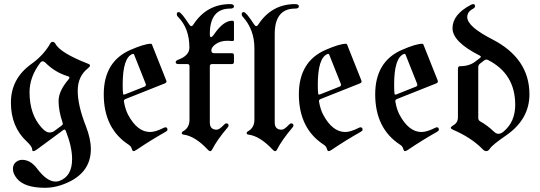

<svg xmlns="http://www.w3.org/2000/svg" viewBox="-20 -727 2634 936"><path d="M132.8 -415Q192.9 -458 225.1 -515.1Q229.5 -522.9 235.4 -522.9Q245.1 -522.9 249.5 -514.6Q272.9 -469.7 406.2 -417.5Q418.9 -413.1 418.9 -407.5Q418.9 -401.9 409.2 -394.5Q358.9 -355.5 358.9 -284.4Q358.9 -213.4 398.4 -112.8Q422.9 -50.3 422.9 0Q422.9 127 276.9 175.8Q238.8 188.5 199.7 188.5Q98.1 188.5 61.5 142.1Q43 118.7 43 97.4Q43 76.2 55.7 64.9Q69.8 52.2 88.4 52.2Q128.9 52.2 161.1 95.2Q208.5 158.2 251 158.2Q260.7 158.2 270 154.8Q331.5 132.3 331.5 48.3Q331.5 -10.7 300.8 -88.9Q298.3 -95.2 294.7 -95.2Q291 -95.2 288.1 -92.8L160.2 1.5Q148.9 9.8 142.8 9.8Q136.7 9.8 136.7 1Q136.7 -12.7 109.9 -37.6Q33.2 -109.4 33.2 -226.6Q33.2 -343.8 132.8 -415ZM124 -277.8Q124 -168.9 183.1 -104.5Q204.6 -81.1 219.7 -81.1Q234.9 -81.1 244.1 -87.9L280.3 -114.7Q286.1 -119.1 286.1 -122.8Q286.1 -126.5 284.7 -130.4Q265.6 -186.5 265.6 -234.9Q265.6 -283.2 314 -339.8Q318.4 -344.7 318.4 -349.1Q318.4 -353.5 310.5 -355.5Q248 -374 199.7 -422.9Q194.3 -428.2 188 -428.2Q181.6 -428.2 176.8 -421.9Q124 -352.5 124 -277.8Z M485.8 -267.1Q485.8 -427.2 616.2 -483.9Q684.6 -513.7 715.8 -513.7Q719.2 -513.7 720.7 -510.3L790 -335.9Q791.5 -333 791.5 -330.1Q791.5 -323.7 783.2 -320.3L592.8 -244.6Q584 -241.2 584 -234.9Q584 -232.4 584.5 -230Q590.8 -193.4 604.5 -167.5Q649.4 -83.5 711.9 -83.5Q737.3 -83.5 776.4 -103Q783.2 -106.4 786.1 -106.4Q796.4 -106.4 796.4 -94.7Q796.4 -89.4 787.6 -84.5Q715.3 -43.9 645.5 3.4Q636.2 9.8 630.9 9.8Q625.5 9.8 622.3 -2Q619.1 -13.7 607.9 -21Q485.8 -100.1 485.8 -267.1ZM578.1 -314Q578.1 -280.8 580.1 -270Q581.1 -265.6 583.7 -265.6Q586.4 -265.6 589.8 -267.1L684.6 -304.7Q691.4 -307.6 691.4 -313.5Q691.4 -315.9 689.9 -319.3L634.3 -459.5Q632.3 -464.4 629.6 -464.4Q627 -464.4 626 -463.9Q578.1 -445.8 578.1 -314Z M849.1 -436Q903.3 -456.1 903.3 -495.1Q903.3 -589.4 847.2 -645.5Q841.8 -650.9 841.8 -658.7Q841.8 -668 852.1 -668Q863.3 -668 902.3 -607.9Q907.7 -599.6 912.8 -599.6Q918 -599.6 922.4 -606.9Q987.3 -707 1102.1 -707Q1120.6 -707 1120.6 -696Q1120.6 -685.1 1102.1 -685.1Q1002.9 -685.1 1002.9 -561Q1002.9 -545.9 1008.5 -545.9Q1014.2 -545.9 1024.9 -561.5Q1069.3 -626 1111.8 -626Q1120.6 -626 1120.6 -617.7V-534.2Q1120.6 -526.9 1113.8 -526.9Q1106.9 -526.9 1101.6 -527.6Q1096.2 -528.3 1089.4 -528.3Q1052.7 -528.3 1029.3 -510.3Q1010.3 -495.6 1010.3 -481.7Q1010.3 -467.8 1022.9 -467.8H1109.9Q1120.6 -467.8 1120.6 -457V-425.3Q1120.6 -414.6 1109.9 -414.6H1013.7Q1002.9 -414.6 1002.9 -403.8V-129.9Q1002.9 -94.7 1036.6 -94.7Q1049.3 -94.7 1071.8 -118.7Q1078.1 -125.5 1083 -125.5Q1094.2 -125.5 1094.2 -115.2Q1094.2 -110.8 1088.4 -104Q1037.6 -44.4 1013.7 2.9Q1010.3 9.8 1004.9 9.8Q999.5 9.8 993.2 2.9Q930.7 -64 874.5 -70.8Q866.2 -71.8 866.2 -77.6Q866.2 -83.5 871.6 -86.4Q903.8 -104 903.8 -142.6V-403.8Q903.8 -414.6 894 -414.6H852.1Q836.4 -414.6 836.4 -423.1Q836.4 -431.6 849.1 -436Z M1158.2 -658.7Q1158.2 -668 1168.5 -668Q1179.7 -668 1218.8 -607.9Q1224.1 -599.6 1229.2 -599.6Q1234.4 -599.6 1238.8 -606.9Q1304.2 -707 1418.5 -707Q1437 -707 1437 -696Q1437 -685.1 1418.5 -685.1Q1319.3 -685.1 1319.3 -561V-129.9Q1319.3 -94.7 1353 -94.7Q1365.7 -94.7 1388.2 -118.7Q1394.5 -125.5 1399.4 -125.5Q1410.6 -125.5 1410.6 -115.2Q1410.6 -110.8 1404.8 -104Q1354 -44.4 1330.1 2.9Q1326.7 9.8 1321.3 9.8Q1315.9 9.8 1309.6 2.9Q1247.1 -64 1190.9 -70.8Q1182.6 -71.8 1182.6 -77.6Q1182.6 -83.5 1188 -86.4Q1220.2 -104 1220.2 -142.6V-492.2Q1220.2 -582.5 1163.6 -645.5Q1158.2 -650.9 1158.2 -658.7Z M1437 -267.1Q1437 -427.2 1567.4 -483.9Q1635.7 -513.7 1667 -513.7Q1670.4 -513.7 1671.9 -510.3L1741.2 -335.9Q1742.7 -333 1742.7 -330.1Q1742.7 -323.7 1734.4 -320.3L1543.9 -244.6Q1535.2 -241.2 1535.2 -234.9Q1535.2 -232.4 1535.6 -230Q1542 -193.4 1555.7 -167.5Q1600.6 -83.5 1663.1 -83.5Q1688.5 -83.5 1727.5 -103Q1734.4 -106.4 1737.3 -106.4Q1747.6 -106.4 1747.6 -94.7Q1747.6 -89.4 1738.8 -84.5Q1666.5 -43.9 1596.7 3.4Q1587.4 9.8 1582 9.8Q1576.7 9.8 1573.5 -2Q1570.3 -13.7 1559.1 -21Q1437 -100.1 1437 -267.1ZM1529.3 -314Q1529.3 -280.8 1531.2 -270Q1532.2 -265.6 1534.9 -265.6Q1537.6 -265.6 1541 -267.1L1635.7 -304.7Q1642.6 -307.6 1642.6 -313.5Q1642.6 -315.9 1641.1 -319.3L1585.4 -459.5Q1583.5 -464.4 1580.8 -464.4Q1578.1 -464.4 1577.1 -463.9Q1529.3 -445.8 1529.3 -314Z M1809.1 -267.1Q1809.1 -427.2 1939.5 -483.9Q2007.8 -513.7 2039.1 -513.7Q2042.5 -513.7 2043.9 -510.3L2113.3 -335.9Q2114.7 -333 2114.7 -330.1Q2114.7 -323.7 2106.4 -320.3L1916 -244.6Q1907.2 -241.2 1907.2 -234.9Q1907.2 -232.4 1907.7 -230Q1914.1 -193.4 1927.7 -167.5Q1972.7 -83.5 2035.2 -83.5Q2060.5 -83.5 2099.6 -103Q2106.4 -106.4 2109.4 -106.4Q2119.6 -106.4 2119.6 -94.7Q2119.6 -89.4 2110.8 -84.5Q2038.6 -43.9 1968.8 3.4Q1959.5 9.8 1954.1 9.8Q1948.7 9.8 1945.6 -2Q1942.4 -13.7 1931.2 -21Q1809.1 -100.1 1809.1 -267.1ZM1901.4 -314Q1901.4 -280.8 1903.3 -270Q1904.3 -265.6 1907 -265.6Q1909.7 -265.6 1913.1 -267.1L2007.8 -304.7Q2014.6 -307.6 2014.6 -313.5Q2014.6 -315.9 2013.2 -319.3L1957.5 -459.5Q1955.6 -464.4 1952.9 -464.4Q1950.2 -464.4 1949.2 -463.9Q1901.4 -445.8 1901.4 -314Z M2189.9 -116.2Q2212.4 -128.9 2212.4 -154.8V-392.1Q2212.4 -404.3 2223.1 -404.3Q2267.1 -404.3 2296.4 -426.3L2319.8 -444.3Q2324.2 -447.8 2324.2 -450.4Q2324.2 -453.1 2318.8 -456.1Q2186 -522.9 2186 -589.4Q2186 -655.8 2273.9 -702.6Q2282.2 -707 2286.6 -707Q2295.9 -707 2295.9 -696.3Q2295.9 -689.5 2284.7 -683.6Q2257.8 -668.9 2257.8 -643.6Q2257.8 -597.7 2379.4 -535.6Q2561 -442.4 2561 -267.1Q2561 -145.5 2447.3 -66.9Q2380.4 -21 2368.2 -2.4Q2360.4 9.8 2351.1 9.8Q2341.8 9.8 2334 1.5Q2278.8 -55.7 2188 -94.7Q2177.7 -99.1 2177.7 -104Q2177.7 -108.9 2189.9 -116.2ZM2311.5 -151.9Q2311.5 -141.1 2320.3 -135.7Q2355 -116.7 2388.2 -85Q2398.9 -74.7 2410.2 -74.7Q2421.4 -74.7 2433.6 -84.5Q2491.7 -132.3 2491.7 -215.8Q2491.7 -366.7 2359.9 -434.1Q2355.5 -436.5 2350.6 -436.5Q2345.7 -436.5 2341.3 -433.1L2320.8 -417.5Q2311.5 -410.6 2311.5 -398.4Z"/></svg>

Font: UnifrakturMaguntia17
Style: Book
Weight: 400
Designer: j. 'mach' wust, Gerrit Ansmann, Georg Duffner, based on a font by Peter Wiegel, original typeface by Carl Albert Fahrenw
Version: Version 2017-03-19